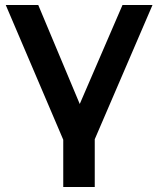

<svg xmlns="http://www.w3.org/2000/svg" viewBox="-20 -554 633 768"><path d="M359 3V194H233V5L3 -534H133L299 -138L470 -534H590Z"/></svg>

Font: CMG Sans SemiBold
Style: Regular
Weight: 600
Designer: Julieta Ulanovsky
Foundry: Julieta Ulanovsky
Version: Version 7.200